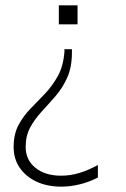

<svg xmlns="http://www.w3.org/2000/svg" viewBox="-20 -509 473 718"><path d="M210 189Q156 189 116 170Q76 151 53.5 118Q31 85 31 41Q31 -7 49 -41Q67 -75 94 -102.5Q121 -130 148.5 -159Q176 -188 196.5 -225Q217 -262 221 -316V-325H249V-314Q249 -258 231.5 -219Q214 -180 188 -150Q162 -120 136.5 -92.5Q111 -65 93.5 -33.5Q76 -2 76 41Q76 89 112.5 118.5Q149 148 208 148Q244 148 278 137.5Q312 127 346 108V155Q313 172 277.5 180.5Q242 189 210 189ZM200 -418V-489H270V-418Z"/></svg>

Font: Muli ExtraLight
Style: Regular
Weight: 250
Designer: Vernon Adams
Foundry: Vernon Adams
Version: Version 2.100; ttfautohint (v1.8.1.43-b0c9)